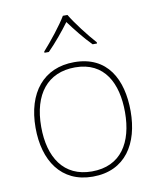

<svg xmlns="http://www.w3.org/2000/svg" viewBox="-86 -830 747 907"><g transform="rotate(-10 287.5 -376.5)"><path d="M300 -763H278C254 -722 199 -653 162 -612V-606H183C220 -643 261 -693 289 -731C317 -693 356 -643 393 -606H414V-612C377 -653 324 -722 300 -763ZM515 -264C515 -417 451 -538 292 -538C145 -538 59 -432 59 -264C59 -107 134 10 286 10C443 10 515 -109 515 -264ZM86 -264C86 -420 160 -513 292 -513C433 -513 488 -402 488 -264C488 -119 426 -15 286 -15C151 -15 86 -117 86 -264Z"/></g></svg>

Font: Noto Sans Gurmukhi Thin
Style: Regular
Weight: 100
Designer: Jelle Bosma - Monotype Design Team
Foundry: Monotype Imaging Inc.
Version: Version 2.004